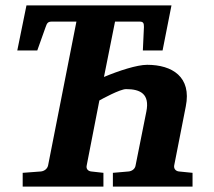

<svg xmlns="http://www.w3.org/2000/svg" viewBox="-20 -691 791 711"><path d="M693 0V-51L643 -56C632 -57 623 -65 625 -78L668 -297C690 -406 618 -451 525 -451C487 -451 420 -429 365 -406L406 -611H497C511 -611 513 -605 513 -591L509 -504H582L615 -671H78L44 -504H118L149 -591C154 -606 158 -611 172 -611H263L158 -78C155 -65 143 -57 131 -56L64 -51V0H363V-51L318 -56C307 -57 298 -65 301 -78L348 -319C357 -324 424 -361 447 -361C500 -361 535 -343 522 -278L482 -78C480 -65 468 -57 456 -56L398 -51V0Z"/></svg>

Font: Veleka
Style: Bold Italic
Weight: 700
Italic angle: -12°
Designer: Stefan Peev, Context Ltd, 2016; SIL International, 1997-2014.
Foundry: Stefan Peev, Context Ltd, 2016
Version: Version 5.000